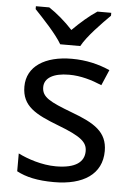

<svg xmlns="http://www.w3.org/2000/svg" viewBox="-55 -807 588 858"><g transform="rotate(5 239.5 -378.0)"><path d="M194 -606H284C308 -651 371 -715 409 -753V-766H347C312 -743 274 -710 238 -674C205 -710 166 -743 131 -766H71V-753C107 -715 168 -651 194 -606ZM434 -148C434 -234 375 -269 273 -307C170 -346 135 -364 135 -409C135 -449 174 -474 246 -474C298 -474 348 -459 393 -440L423 -510C373 -532 317 -546 252 -546C132 -546 51 -495 51 -404C51 -316 113 -284 217 -244C322 -204 349 -180 349 -140C349 -92 311 -61 222 -61C159 -61 94 -83 52 -104V-24C93 -2 145 10 220 10C351 10 434 -44 434 -148Z"/></g></svg>

Font: Noto Sans Hebrew Droid Medium
Style: Regular
Weight: 500
Designer: Monotype Design Team
Foundry: Monotype Imaging Inc.
Version: Version 1.100